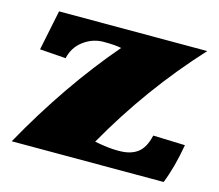

<svg xmlns="http://www.w3.org/2000/svg" viewBox="-78 -599 795 697"><g transform="rotate(15 319.0 -250.0)"><path d="M396 -67H405Q447 -67 473 -86Q499 -105 510 -153Q584 -151 630 -149Q615 -62 590 0H19Q154 -242 315 -430Q291 -435 249 -435Q207 -435 173 -409.5Q139 -384 130 -342Q53 -347 32 -349L63 -500H620Q443 -308 312 -77Q364 -67 396 -67Z"/></g></svg>

Font: Ruslan Display
Style: Regular
Weight: 400
Version: Version 1.000